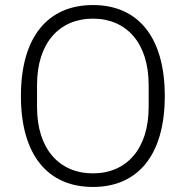

<svg xmlns="http://www.w3.org/2000/svg" viewBox="-20 -730 737 762"><path d="M349 12C526 12 634 -113 634 -349C634 -585 526 -710 349 -710C171 -710 63 -585 63 -349C63 -113 171 12 349 12ZM349 -42C215 -42 127 -139 127 -305V-393C127 -559 215 -656 349 -656C482 -656 570 -559 570 -393V-305C570 -139 482 -42 349 -42Z"/></svg>

Font: IBM Plex Arabic Light
Style: Regular
Weight: 300
Designer: Mike Abbink, Paul van der Laan, Pieter van Rosmalen, Wael Morcos, Khajak Apelian
Foundry: Bold Monday
Version: Version 1.0